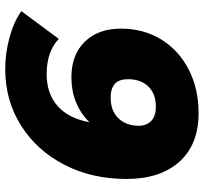

<svg xmlns="http://www.w3.org/2000/svg" viewBox="-42 -708 759 714"><g transform="rotate(90 337.0 -350.5)"><path d="M255 -145Q328 -145 374 -186Q420 -227 434 -304Q367 -237 267 -237Q183 -237 134.5 -287Q86 -337 86 -421Q86 -506 126.5 -571.5Q167 -637 238.5 -673.5Q310 -710 400 -710Q517 -710 581 -638.5Q645 -567 645 -442Q645 -313 592 -210.5Q539 -108 446 -49.5Q353 9 237 9Q177 9 118.5 -7Q60 -23 21 -51L124 -190Q172 -145 255 -145ZM274 -447Q274 -383 342 -383Q390 -383 417.5 -410Q445 -437 447 -481Q449 -512 431.5 -531.5Q414 -551 376 -551Q328 -551 301 -523Q274 -495 274 -447Z"/></g></svg>

Font: Gontserrat ExtraBold
Style: Italic
Weight: 800
Italic angle: -11.3°
Designer: Julieta Ulanovsky
Foundry: Julieta Ulanovsky
Version: Version 6.001